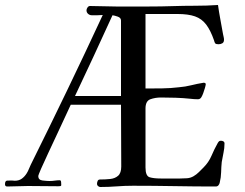

<svg xmlns="http://www.w3.org/2000/svg" viewBox="-29 -745 979 768"><path d="M455 -361V-663Q455 -674 442 -678.5Q429 -683 421 -684Q384 -603 346.5 -522Q309 -441 271 -361ZM869 -171Q869 -152 865 -134Q861 -116 858 -97Q856 -77 855.5 -56Q855 -35 850 -15Q849 -9 845 -4Q841 1 834 1Q752 1 669 -0.5Q586 -2 503 -2Q470 -2 437.5 0.5Q405 3 372 3Q368 3 363.5 -0.5Q359 -4 359 -9Q359 -15 361.5 -21Q364 -27 371 -27Q392 -27 411.5 -29Q431 -31 443.5 -42Q456 -53 456 -79L455 -326H254Q249 -315 234.5 -284Q220 -253 201.5 -213Q183 -173 165 -135Q147 -97 135.5 -70.5Q124 -44 124 -41Q124 -25 141.5 -23Q159 -21 169 -21Q180 -21 190 -22.5Q200 -24 210 -24Q215 -24 215.5 -16Q216 -8 216 -5Q216 -1 211.5 -0.5Q207 0 204 0Q174 0 143.5 -0.5Q113 -1 83 -1Q62 -1 41.5 0Q21 1 0 1Q-9 1 -9 -8Q-9 -22 -0.5 -22.5Q8 -23 18 -23Q21 -23 24 -22.5Q27 -22 30 -22Q47 -22 58.5 -30.5Q70 -39 78 -52Q83 -60 86.5 -69Q90 -78 94 -86Q168 -235 240 -384.5Q312 -534 382 -685Q372 -684 360.5 -684Q349 -684 338 -684Q330 -684 323.5 -689.5Q317 -695 317 -704Q317 -709 321 -715Q325 -721 331 -721Q357 -721 383 -720Q409 -719 434 -719H569Q615 -719 660.5 -720.5Q706 -722 752 -722Q798 -722 843 -725Q847 -696 852.5 -667Q858 -638 863 -609Q864 -603 865.5 -597.5Q867 -592 867 -586Q867 -576 860.5 -572Q854 -568 845 -568Q835 -568 832 -571.5Q829 -575 827 -584Q813 -624 795.5 -647Q778 -670 751 -679.5Q724 -689 681 -689H553V-391Q586 -391 620 -391.5Q654 -392 687 -396Q712 -398 736 -404Q760 -410 785 -414H786Q794 -414 794 -408Q794 -405 791 -394Q788 -383 784 -372.5Q780 -362 778 -359Q773 -348 763 -348Q755 -348 747.5 -348.5Q740 -349 732 -350Q703 -353 673.5 -354Q644 -355 615 -355Q592 -355 572.5 -348Q553 -341 553 -311V-75Q553 -41 569.5 -36Q586 -31 614 -31H692Q705 -31 719 -32Q733 -33 745 -40Q757 -47 766.5 -56.5Q776 -66 785 -75Q806 -96 817 -122Q828 -148 842 -173Q845 -178 847.5 -180Q850 -182 855 -182Q860 -182 864.5 -179.5Q869 -177 869 -171Z"/></svg>

Font: Kaisei Tokumin
Style: Regular
Weight: 400
Designer: Font-Kai, 金井和夫
Foundry: KAZUO KANAI
Version: Version 5.003